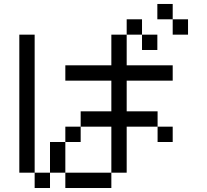

<svg xmlns="http://www.w3.org/2000/svg" viewBox="-20 -943 1040 963"><path d="M307.7 -230.8V-307.7H384.6V-230.8ZM538.5 -615.4V-769.2H615.4V-615.4H846.2V-538.5H615.4V-384.6H770.4V-307.7H846.2V-230.8H770.4V-307.7H615.4V-76.9H538.5V-307.7H384.6V-384.6H538.5V-538.5H307.7V-615.4ZM307.7 -76.9H230.8V-230.8H307.7ZM307.7 -76.9H538.5V0H307.7ZM230.8 -76.9V0H153.8V-76.9ZM153.8 -76.9H76.9V-769.2H153.8ZM846.2 -846.2H923.1V-769.2H846.2ZM769.2 -923.1H846.2V-846.2H769.2ZM692.3 -769.2H769.2V-692.3H692.3ZM615.4 -846.2H692.3V-769.2H615.4Z"/></svg>

Font: Mintsoda - Lime Green 13x16
Style: Regular
Weight: 400
Designer: Mintsoda-15
Version: Version 1.0